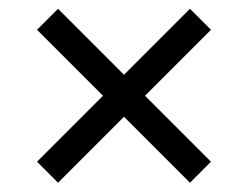

<svg xmlns="http://www.w3.org/2000/svg" viewBox="-20 -592 549 425"><path d="M108.5 -187.5 62 -234 208 -380 62 -526 108.5 -572.5 254.5 -426.5 400.5 -572.5 447 -526 301 -380 447 -234 400.5 -187.5 254.5 -333.5Z"/></svg>

Font: Encode Sans SC SemiExpanded
Style: Regular
Weight: 400
Width: 6
Designer: Multiple Designers
Foundry: Impallari Type
Version: Version 3.002